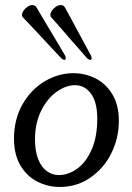

<svg xmlns="http://www.w3.org/2000/svg" viewBox="-20 -721 517 750"><path d="M266.6 -435.1Q208.5 -435.1 155 -403.6Q101.6 -372.1 68.1 -313.7Q34.7 -255.4 34.7 -179.2Q34.7 -117.2 59.8 -74.7Q85 -32.2 126 -11.5Q167 9.3 213.9 9.3Q280.3 9.3 333 -27.1Q385.7 -63.5 415 -122.8Q444.3 -182.1 444.3 -249Q444.3 -310.5 418.9 -352.5Q393.6 -394.5 353 -414.8Q312.5 -435.1 266.6 -435.1ZM116.7 -176.3Q116.7 -239.3 140.4 -287.6Q164.1 -335.9 200.7 -362.1Q237.3 -388.2 273.4 -388.2Q311 -388.2 335.4 -355.2Q359.9 -322.3 359.9 -256.8Q359.9 -185.5 337.6 -135.7Q315.4 -85.9 280.8 -61.5Q246.1 -37.1 210 -37.1Q184.1 -37.1 162.8 -52.5Q141.6 -67.9 129.2 -99.1Q116.7 -130.4 116.7 -176.3ZM106 -701.2Q118.7 -701.2 124.5 -689L172.4 -607.9Q205.1 -554.2 235.4 -502Q236.8 -496.1 236.8 -493.7Q236.8 -490.2 235.1 -488.5Q233.4 -486.8 231.4 -486.8Q230 -486.8 226.1 -488.8Q222.2 -490.7 218.8 -494.1Q210 -503.4 152.8 -564.5Q110.4 -610.8 69.8 -652.8Q67.4 -655.3 66.7 -657.5Q65.9 -659.7 65.9 -663.1Q65.9 -670.9 72.3 -679.9Q78.6 -689 88.1 -695.1Q97.7 -701.2 106 -701.2ZM216.8 -701.2Q223.1 -701.2 227.5 -698.5Q231.9 -695.8 235.4 -689Q255.4 -651.4 262.2 -639.6L336.4 -502Q337.9 -496.1 337.9 -493.7Q337.9 -490.2 336.2 -488.5Q334.5 -486.8 332.5 -486.8Q331.1 -486.8 327.1 -488.8Q323.2 -490.7 319.8 -494.1Q305.2 -510.3 289.1 -529.1Q272.9 -547.9 258.8 -563.5Q202.1 -629.4 180.7 -652.8Q178.2 -655.3 177.5 -657.5Q176.8 -659.7 176.8 -663.1Q176.8 -670.9 183.1 -679.9Q189.5 -689 198.7 -695.1Q208 -701.2 216.8 -701.2Z"/></svg>

Font: Radley
Style: Italic
Weight: 400
Italic angle: -12°
Designer: Vernon Adams
Foundry: Vernon Adams
Version: Version 1.003; ttfautohint (v1.6)